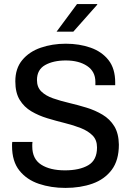

<svg xmlns="http://www.w3.org/2000/svg" viewBox="-20 -910 640 940"><path d="M300 10Q230 10 170.5 -10Q111 -30 75 -75Q39 -120 39 -195Q39 -199 39 -204.5Q39 -210 40 -215H139Q138 -209 138 -204Q138 -199 138 -193Q138 -132 181.5 -104Q225 -76 298 -76Q369 -76 412 -101Q455 -126 455 -188Q455 -225 433 -247Q411 -269 375.5 -283Q340 -297 297.5 -307.5Q255 -318 212 -331Q169 -344 133.5 -365Q98 -386 76.5 -421Q55 -456 55 -512Q55 -575 89 -616Q123 -657 179.5 -676.5Q236 -696 302 -696Q369 -696 424 -676.5Q479 -657 511.5 -615.5Q544 -574 544 -506V-493H447V-509Q447 -560 406.5 -587Q366 -614 302 -614Q241 -614 201 -591.5Q161 -569 161 -518Q161 -483 182.5 -462Q204 -441 240 -428.5Q276 -416 318.5 -406Q361 -396 403.5 -383Q446 -370 482 -348.5Q518 -327 539.5 -292Q561 -257 562 -202Q562 -125 527 -78.5Q492 -32 433 -11Q374 10 300 10ZM257 -755 357 -890H456V-887L339 -755Z"/></svg>

Font: Chivo Mono
Style: Regular
Weight: 400
Monospace: yes
Designer: Hector Gatti
Foundry: Omnibus-Type
Version: Version 1.008; ttfautohint (v1.8.4.7-5d5b)